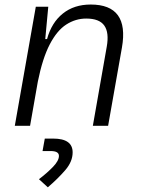

<svg xmlns="http://www.w3.org/2000/svg" viewBox="-20 -547 626 835"><path d="M44.4 0 135.7 -517.6H189.9L176.8 -377H184.6Q204.1 -448.7 253.2 -488Q302.2 -527.3 374.5 -527.3Q543 -527.3 510.3 -340.3L450.2 0H383.8L444.3 -344.2Q455.1 -405.3 433.6 -435.8Q412.1 -466.3 355 -466.3Q308.6 -466.3 268.3 -440.4Q228 -414.6 196.5 -354.2Q165 -293.9 144.5 -191.9L110.8 0ZM188 267.6 149.4 232.4Q185.1 205.1 210.7 178.5Q236.3 151.9 236.3 130.9Q236.3 109.9 200.2 109.9H165L174.8 55.7H211.4Q295.9 55.7 295.9 115.7Q295.9 155.8 263.7 193.1Q231.4 230.5 188 267.6Z"/></svg>

Font: Cascadia Code Light
Style: Italic
Weight: 300
Italic angle: -10°
Monospace: yes
Designer: Aaron Bell
Foundry: Saja Typeworks
Version: Version 2404.023; ttfautohint (v1.8.4)